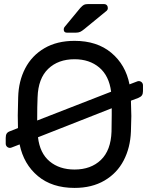

<svg xmlns="http://www.w3.org/2000/svg" viewBox="-20 -910 729 940"><path d="M8 0ZM410 -890H489Q498 -890 503 -884.5Q508 -879 508 -870Q508 -863 503 -858L392 -767Q381 -758 372.5 -754Q364 -750 350 -750H308Q292 -750 292 -766Q292 -774 297 -779L373 -871Q384 -883 391 -886.5Q398 -890 410 -890ZM614 -497 648 -510Q655 -513 659 -513Q668 -513 674 -507Q680 -501 680 -492V-464Q680 -451 675 -443.5Q670 -436 658 -431L621 -417Q623 -365 623 -342Q623 -320 621 -266Q618 -187 585.5 -124.5Q553 -62 491.5 -26Q430 10 345 10Q235 10 165.5 -48Q96 -106 76 -203L40 -189Q33 -186 29 -186Q20 -186 14 -192Q8 -198 8 -207V-235Q8 -249 13 -256.5Q18 -264 30 -268L68 -283L67 -345Q67 -370 69 -434Q71 -513 103.5 -575.5Q136 -638 197.5 -674Q259 -710 345 -710Q455 -710 525 -651.5Q595 -593 614 -497ZM524 -461Q514 -539 466 -579.5Q418 -620 345 -620Q265 -620 216 -573Q167 -526 164 -434Q162 -393 162 -320ZM166 -238Q175 -160 223 -120Q271 -80 345 -80Q425 -80 474 -127Q523 -174 526 -266Q527 -295 527 -347V-380Z"/></svg>

Font: Hezaedrus
Style: Regular
Weight: 400
Designer: Hubert & Fischer
Foundry: Hubert & Fischer
Version: Version 1.10;September 3, 2019;FontCreator 11.5.0.2425 64-bi